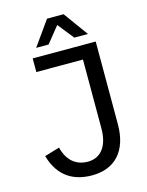

<svg xmlns="http://www.w3.org/2000/svg" viewBox="-133 -981 821 1074"><g transform="rotate(-15 277.5 -444.0)"><path d="M367 -758H446L343 -900H247L146 -758H218L293 -851ZM477 -706H112V-627H382V-228C382 -123 334 -68 262 -68C193 -68 145 -108 125 -186L38 -160C76 -27 168 12 265 12C396 12 477 -71 477 -227Z"/></g></svg>

Font: Alpha Lyrae Medium
Style: Regular
Weight: 500
Designer: Nikolay Petroussenko, Plamen Motev
Foundry: Fontfabric LLC
Version: Version 1.000;hotconv 1.0.109;makeotfexe 2.5.65596